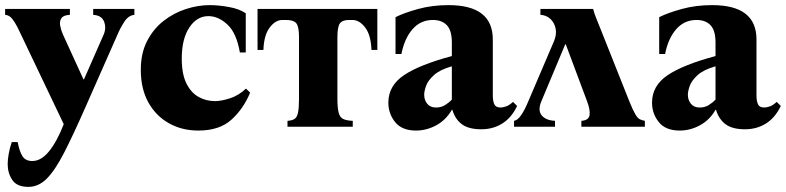

<svg xmlns="http://www.w3.org/2000/svg" viewBox="-27 -495 3070 750"><path d="M84 235Q39 235 21 208Q3 181 3 146Q3 129 7 106Q11 83 19 60H42Q49 97 61 115.5Q73 134 99 134Q134 134 165 95.5Q196 57 222 -10L55 -360Q40 -393 30 -408.5Q20 -424 12 -430Q4 -436 -7 -437V-460H246V-437Q221 -436 213 -424Q205 -412 208 -395Q211 -378 219 -360L299 -185H301L378 -360Q389 -386 379.5 -410.5Q370 -435 337 -437V-460H498V-437Q475 -435 459 -410.5Q443 -386 432 -360L308 -79Q260 30 224.5 99.5Q189 169 156.5 202Q124 235 84 235Z M748 15Q683 15 632 -14Q581 -43 552 -96Q523 -149 523 -222Q523 -287 547.5 -334.5Q572 -382 611.5 -413Q651 -444 698.5 -459.5Q746 -475 792 -475Q827 -475 868 -467.5Q909 -460 933 -443V-290H910Q897 -366 861.5 -399Q826 -432 787 -432Q742 -432 712.5 -387.5Q683 -343 683 -266Q683 -206 701 -169.5Q719 -133 748.5 -116.5Q778 -100 813 -100Q836 -100 870 -110.5Q904 -121 934 -149L950 -133Q924 -70 877 -27.5Q830 15 748 15Z M1447 -460V-300H1424Q1422 -358 1399.5 -387.5Q1377 -417 1350 -417H1336Q1311 -417 1301 -404Q1291 -391 1291 -350V-110Q1291 -73 1296 -54.5Q1301 -36 1314 -30Q1327 -24 1351 -23V0H1096V-23Q1113 -24 1123 -30Q1133 -36 1137 -54.5Q1141 -73 1141 -110V-350Q1141 -391 1130.5 -404Q1120 -417 1091 -417H1076Q1049 -417 1026.5 -387.5Q1004 -358 1002 -300H979V-460Z M1598 15Q1543 15 1516.5 -18Q1490 -51 1490 -94Q1490 -160 1550.5 -201Q1611 -242 1738 -276V-329Q1738 -376 1718.5 -396.5Q1699 -417 1664 -417Q1616 -417 1584.5 -381Q1553 -345 1541 -284H1518V-428Q1552 -445 1606.5 -460Q1661 -475 1725 -475Q1898 -475 1898 -341V-123Q1898 -100 1904 -87.5Q1910 -75 1928 -75Q1938 -75 1950.5 -79.5Q1963 -84 1977 -97L1993 -81Q1971 -35 1935 -12.5Q1899 10 1853 10Q1804 10 1777.5 -9.5Q1751 -29 1740 -66H1738Q1715 -26 1677 -5.5Q1639 15 1598 15ZM1676 -75Q1696 -75 1711.5 -84.5Q1727 -94 1738 -106V-236Q1692 -223 1668.5 -202Q1645 -181 1637.5 -160Q1630 -139 1630 -125Q1630 -104 1642 -89.5Q1654 -75 1676 -75Z M2431 -100Q2445 -65 2454.5 -49Q2464 -33 2472.5 -29Q2481 -25 2492 -23V0H2244V-23Q2273 -25 2276 -45.5Q2279 -66 2266 -100L2183 -322H2181L2088 -100Q2073 -65 2088.5 -45Q2104 -25 2141 -23V0H1981V-23Q1995 -25 2009 -45.5Q2023 -66 2037 -100L2137 -334Q2148 -360 2143.5 -383Q2139 -406 2123 -421Q2107 -436 2084 -437V-460H2290Q2295 -440 2302.5 -422.5Q2310 -405 2318 -384Z M2628 15Q2573 15 2546.5 -18Q2520 -51 2520 -94Q2520 -160 2580.5 -201Q2641 -242 2768 -276V-329Q2768 -376 2748.5 -396.5Q2729 -417 2694 -417Q2646 -417 2614.5 -381Q2583 -345 2571 -284H2548V-428Q2582 -445 2636.5 -460Q2691 -475 2755 -475Q2928 -475 2928 -341V-123Q2928 -100 2934 -87.5Q2940 -75 2958 -75Q2968 -75 2980.5 -79.5Q2993 -84 3007 -97L3023 -81Q3001 -35 2965 -12.5Q2929 10 2883 10Q2834 10 2807.5 -9.5Q2781 -29 2770 -66H2768Q2745 -26 2707 -5.5Q2669 15 2628 15ZM2706 -75Q2726 -75 2741.5 -84.5Q2757 -94 2768 -106V-236Q2722 -223 2698.5 -202Q2675 -181 2667.5 -160Q2660 -139 2660 -125Q2660 -104 2672 -89.5Q2684 -75 2706 -75Z"/></svg>

Font: Bona Nova
Style: Bold
Weight: 700
Designer: Mateusz Machalski
Foundry: Capitalics
Version: Version 4.001; ttfautohint (v1.8.3)